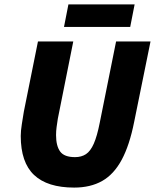

<svg xmlns="http://www.w3.org/2000/svg" viewBox="-20 -838 702 870"><path d="M316 12Q195 12 134.5 -45Q74 -102 74 -222Q74 -245 79 -276Q84 -307 88 -332L152 -650H312L242 -300Q239 -281 236.5 -262.5Q234 -244 234 -226Q234 -177 252.5 -151.5Q271 -126 320 -126Q349 -126 369.5 -139.5Q390 -153 405 -187Q420 -221 432 -282L506 -650H662L588 -286Q567 -180 531.5 -114Q496 -48 443 -18Q390 12 316 12ZM270 -716 290 -818H590L570 -716Z"/></svg>

Font: Source Sans 3 ExtraLight Black
Style: Italic
Weight: 900
Italic angle: -11°
Version: Version 3.052;hotconv 1.1.0;makeotfexe 2.6.0